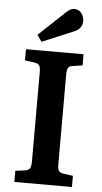

<svg xmlns="http://www.w3.org/2000/svg" viewBox="-62 -975 536 1013"><g transform="rotate(5 206.5 -468.5)"><path d="M54 0V-59L106 -66Q125 -70 131 -80Q137 -90 137 -117V-589Q137 -615 130.5 -624.5Q124 -634 103 -637L54 -644V-703H359V-644L307 -636Q289 -634 283 -623.5Q277 -613 277 -585V-114Q277 -88 283 -79Q289 -70 309 -66L359 -59V0ZM132 -749 108 -784 245 -913Q259 -926 269 -931.5Q279 -937 289 -937Q314 -937 328 -918.5Q342 -900 342 -878Q342 -857 330.5 -841.5Q319 -826 294 -817Z"/></g></svg>

Font: Literata 18pt SemiBold
Style: Regular
Weight: 600
Designer: Latin by Veronika Burian and Jose Scaglione. Greek by Irene Vlachou. Cyrillic by Vera Evstafieva.
Foundry: TypeTogether
Version: Version 3.103;gftools[0.9.29]